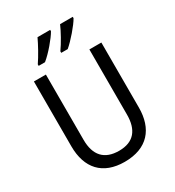

<svg xmlns="http://www.w3.org/2000/svg" viewBox="-222 -1071 1098 1208"><g transform="rotate(-30 327.0 -467.0)"><path d="M497 -934V-944H405C388 -904 350 -835 321 -795V-784H368C410 -819 476 -896 497 -934ZM333 -934V-944H241C222 -903 186 -837 157 -795V-784H203C249 -821 311 -895 333 -934ZM572 -242V-714H485V-241C485 -132 437 -68 329 -68C223 -68 169 -127 169 -240V-714H82V-243C82 -84 166 10 325 10C492 10 572 -89 572 -242Z"/></g></svg>

Font: Noto Sans Ethiopic SemiCondensed
Style: Regular
Weight: 400
Width: 4
Designer: Monotype Design Team
Foundry: Monotype Imaging Inc.
Version: Version 2.102